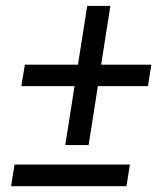

<svg xmlns="http://www.w3.org/2000/svg" viewBox="-20 -639 563 659"><path d="M327.1 -417H499.5L487.8 -343.3H315.9L284.2 -141.1H204.1L235.8 -343.3H53.2L65.4 -417H247.6L279.3 -618.7H358.9ZM414.1 0H18.1L29.8 -74.2H425.8Z"/></svg>

Font: TypoPRO Roboto
Style: Italic
Weight: 400
Italic angle: -12°
Designer: Google
Version: Version 2.136; 2016